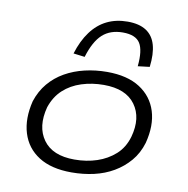

<svg xmlns="http://www.w3.org/2000/svg" viewBox="-84 -843 913 933"><g transform="rotate(10 372.0 -376.5)"><path d="M329 8Q229 8 167 -31.5Q105 -71 83.5 -141Q62 -211 84 -300Q101 -352 133 -390Q165 -428 209 -453Q253 -478 306 -490.5Q359 -503 416 -503Q516 -503 578 -463Q640 -423 661.5 -354Q683 -285 660 -196Q644 -143 611.5 -105Q579 -67 535.5 -41.5Q492 -16 439.5 -4Q387 8 329 8ZM332 -56Q392 -56 443 -73Q494 -90 532 -124Q570 -158 586 -213Q613 -310 566.5 -374Q520 -438 411 -438Q353 -438 301.5 -421.5Q250 -405 213 -371Q176 -337 158 -283Q132 -184 178 -120Q224 -56 332 -56ZM295 -556 239 -563Q259 -628 292 -672.5Q325 -717 370 -739Q415 -761 472 -761Q529 -761 563.5 -738.5Q598 -716 610.5 -672Q623 -628 615 -563L557 -556Q565 -635 543 -670Q521 -705 458 -705Q396 -705 357.5 -670Q319 -635 295 -556Z"/></g></svg>

Font: Nunito Sans 7pt Expanded Light
Style: Italic
Weight: 300
Width: 7
Italic angle: -9°
Designer: Vernon Adams
Foundry: Vernon Adams
Version: Version 3.101;gftools[0.9.27]